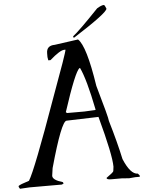

<svg xmlns="http://www.w3.org/2000/svg" viewBox="-74 -1284 1022 1361"><g transform="rotate(-5 436.5 -604.0)"><path d="M346.7 -975.6Q287.1 -975.6 287.1 -920.9V-893.6L291 -870.1H306.6Q379.9 -934.6 410.2 -934.6H418.9Q418.9 -917 302.7 -601.6Q125 -102.5 80.1 -31.2Q13.7 -10.7 3.9 -1V5.9L11.7 19.5L80.1 15.6H310.5L323.2 8.8L318.4 -1Q247.1 -21.5 247.1 -51.8L254.9 -106.4Q345.7 -432.6 382.8 -432.6L610.4 -439.5Q685.5 -163.1 685.5 -79.1L681.6 -47.9Q681.6 -40 629.9 -3.9V-1Q632.8 8.8 662.1 8.8H737.3L789.1 12.7L833 8.8H865.2V-1L853.5 -14.6Q800.8 -14.6 753.9 -127Q727.5 -250 681.6 -404.3Q681.6 -425.8 614.3 -660.2Q570.3 -948.2 513.7 -999ZM382.8 -493.2Q474.6 -775.4 506.8 -795.9H510.7Q550.8 -711.9 593.8 -496.1V-490.2L513.7 -486.3H390.6ZM668 -1207Q526.4 -1058.6 481.4 -1024.4V-1017.6L485.4 -1014.6H488.3Q733.4 -1170.9 733.4 -1199.2Q723.6 -1226.6 716.8 -1226.6Q700.2 -1226.6 668 -1207Z"/></g></svg>

Font: Elementary Gothic 
Style: Regular
Weight: 400
Designer: Bill Roach / W.K. Roach
Version: Version 1.00 April 18, 2012, initial release